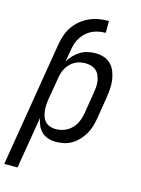

<svg xmlns="http://www.w3.org/2000/svg" viewBox="-163 -812 800 1093"><g transform="rotate(15 237.0 -265.0)"><path d="M-26 205 96 -535Q101 -563 110.5 -590Q120 -617 137 -641Q154 -665 177.5 -684Q201 -703 228 -714.5Q255 -726 283 -730.5Q311 -735 339 -735V-665Q319 -665 300 -661.5Q281 -658 262.5 -650Q244 -642 228 -628Q212 -614 200.5 -597Q189 -580 182.5 -561.5Q176 -543 173 -524L160 -448Q172 -469 189 -486.5Q206 -504 226 -516Q246 -528 268.5 -533Q291 -538 314 -538Q340 -538 364 -530Q388 -522 405 -504.5Q422 -487 431 -463.5Q440 -440 443.5 -415Q447 -390 445 -363.5Q443 -337 439 -311L418 -181Q414 -157 407 -133.5Q400 -110 387.5 -88.5Q375 -67 357.5 -48Q340 -29 318.5 -16Q297 -3 273 2.5Q249 8 225 8Q201 8 179 1Q157 -6 141 -21Q125 -36 116 -56.5Q107 -77 103 -100L52 205ZM205 -62Q222 -62 238.5 -66Q255 -70 270.5 -78.5Q286 -87 298.5 -100Q311 -113 319.5 -128Q328 -143 333 -159.5Q338 -176 341 -192L362 -322Q365 -339 366 -357Q367 -375 364 -391.5Q361 -408 354 -423Q347 -438 334.5 -448.5Q322 -459 305.5 -463.5Q289 -468 272 -468Q256 -468 240.5 -464.5Q225 -461 210.5 -453Q196 -445 184 -433Q172 -421 164 -407Q156 -393 151 -377.5Q146 -362 144 -347L122 -217Q119 -199 118 -181Q117 -163 119 -146Q121 -129 126.5 -113Q132 -97 143.5 -85Q155 -73 171 -67.5Q187 -62 205 -62Z"/></g></svg>

Font: Iosevka Curly Oblique
Style: Regular
Weight: 400
Italic angle: -9°
Monospace: yes
Designer: Belleve Invis
Foundry: Belleve Invis
Version: Version 11.1.0; ttfautohint (v1.8.3)